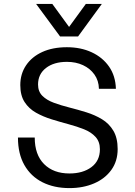

<svg xmlns="http://www.w3.org/2000/svg" viewBox="-20 -952 690 984"><path d="M336 12Q257 12 197.5 -18Q138 -48 105 -106Q72 -164 72 -247H158Q158 -159 206 -111Q254 -63 336 -63Q405 -63 448.5 -95.5Q492 -128 492 -187Q492 -226 469.5 -250.5Q447 -275 410.5 -289.5Q374 -304 331 -315.5Q288 -327 244.5 -340.5Q201 -354 164.5 -374.5Q128 -395 106 -429Q84 -463 84 -516Q84 -573 113.5 -617Q143 -661 196.5 -685.5Q250 -710 323 -710Q394 -710 450 -684Q506 -658 539 -610.5Q572 -563 574 -497H487Q486 -539 464 -570Q442 -601 405.5 -618Q369 -635 323 -635Q256 -635 215.5 -603.5Q175 -572 175 -519Q175 -483 197 -461Q219 -439 255.5 -425.5Q292 -412 335.5 -401Q379 -390 422.5 -376.5Q466 -363 502.5 -341Q539 -319 561 -282Q583 -245 583 -188Q583 -126 550.5 -81Q518 -36 462 -12Q406 12 336 12ZM165 -932H248L334 -814L420 -932H502L380 -765H288Z"/></svg>

Font: Azeret Mono Thin Light
Style: Regular
Weight: 300
Version: Version 1.002